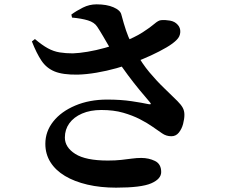

<svg xmlns="http://www.w3.org/2000/svg" viewBox="-20 -813 1040 885"><path d="M515 52Q443 52 383 38Q323 24 279.5 -2Q236 -28 212.5 -65.5Q189 -103 189 -150Q189 -207 225.5 -253Q262 -299 327 -326.5Q392 -354 474 -354Q537 -354 587 -346.5Q637 -339 664 -333Q683 -329 669 -344Q650 -366 623.5 -398Q597 -430 569.5 -467Q542 -504 519 -539Q504 -562 487.5 -590.5Q471 -619 455.5 -645.5Q440 -672 428 -690Q415 -710 385.5 -719Q356 -728 312 -732L309 -746Q332 -763 362 -778Q392 -793 425 -793Q472 -793 503 -779.5Q534 -766 539 -747Q551 -702 561 -672.5Q571 -643 583 -619Q595 -595 609 -568Q635 -520 669 -479.5Q703 -439 737 -406.5Q771 -374 798 -347Q815 -330 822.5 -316Q830 -302 830 -284Q830 -265 824 -242Q818 -219 804.5 -202Q791 -185 770 -185Q746 -185 727 -198.5Q708 -212 683 -229Q659 -246 625 -263.5Q591 -281 547.5 -293.5Q504 -306 447 -306Q396 -306 358 -289.5Q320 -273 299.5 -244.5Q279 -216 279 -179Q279 -134 327 -103.5Q375 -73 477 -73Q512 -73 539 -76Q566 -79 588 -82Q610 -85 631 -85Q666 -85 694.5 -71Q723 -57 723 -20Q723 12 677 32Q631 52 515 52ZM338 -469Q270 -468 232 -483.5Q194 -499 171 -533.5Q148 -568 127 -622L141 -633Q174 -605 200.5 -590.5Q227 -576 255 -571.5Q283 -567 316 -567Q345 -568 384 -574.5Q423 -581 464 -592.5Q505 -604 541 -617Q602 -641 637.5 -664Q673 -687 691.5 -703Q710 -719 722 -720Q741 -722 763.5 -718Q786 -714 799 -699Q812 -685 811 -665Q810 -645 795 -630Q779 -613 747.5 -594.5Q716 -576 676 -557.5Q636 -539 595 -524Q561 -511 516.5 -498.5Q472 -486 425 -478Q378 -470 338 -469Z"/></svg>

Font: Noto Serif HK ExtraLight ExtraBold
Style: Regular
Weight: 800
Version: Version 2.003-H1;hotconv 1.1.1;makeotfexe 2.6.0